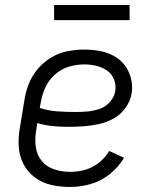

<svg xmlns="http://www.w3.org/2000/svg" viewBox="-20 -735 616 763"><path d="M258 8Q299 8 340 -3.5Q381 -15 416 -43Q451 -71 473 -108L414 -135Q398 -108 372.5 -88Q347 -68 317.5 -60Q288 -52 259 -52Q226 -52 195.5 -62Q165 -72 145.5 -96Q126 -120 122 -152.5Q118 -185 124 -218L128 -246Q158 -237 188.5 -234Q219 -231 250 -231Q280 -231 310.5 -233Q341 -235 371.5 -241.5Q402 -248 430.5 -263.5Q459 -279 478.5 -306Q498 -333 503 -363Q508 -394 500.5 -423.5Q493 -453 475.5 -476Q458 -499 432 -513Q406 -527 376 -532.5Q346 -538 315 -538Q282 -538 248.5 -531.5Q215 -525 184.5 -507Q154 -489 130.5 -461.5Q107 -434 94.5 -402Q82 -370 77 -337L59 -227Q52 -189 54.5 -151.5Q57 -114 73.5 -82.5Q90 -51 119 -29.5Q148 -8 184 0Q220 8 258 8ZM280 -290Q244 -290 208 -292.5Q172 -295 138 -306L142 -328Q147 -358 160 -387Q173 -416 198 -438.5Q223 -461 253.5 -470Q284 -479 314 -479Q339 -479 362.5 -473.5Q386 -468 405 -455Q424 -442 433 -419.5Q442 -397 438 -373Q434 -349 416.5 -329.5Q399 -310 375 -302Q351 -294 327.5 -292Q304 -290 280 -290ZM195 -655H495V-715H195Z"/></svg>

Font: Iosevka Sparkle Light
Style: Italic
Weight: 300
Italic angle: -9°
Designer: Belleve Invis
Foundry: Belleve Invis
Version: Version 4.5.0; ttfautohint (v1.8.3)